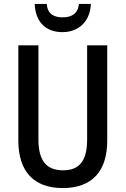

<svg xmlns="http://www.w3.org/2000/svg" viewBox="-20 -944 637 974"><path d="M441 -924H380C376 -874 342 -856 298 -856C252 -856 221 -874 217 -924H156C160 -832 212 -781 297 -781C380 -781 438 -837 441 -924ZM524 -231V-714H422V-237C422 -128 383 -80 300 -80C218 -80 175 -126 175 -236V-714H73V-231C73 -74 152 10 298 10C448 10 524 -76 524 -231Z"/></svg>

Font: Noto Sans Kannada Condensed Medium
Style: Regular
Weight: 500
Width: 3
Designer: Jelle Bosma - Monotype Design Team
Foundry: Monotype Imaging Inc.
Version: Version 2.005